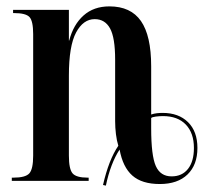

<svg xmlns="http://www.w3.org/2000/svg" viewBox="-20 -567 639 602"><path d="M303 13Q321 -66 351 -110Q346 -126 343.5 -146.5Q341 -167 341 -187V-380Q341 -449 325 -478Q309 -507 277 -507Q241 -507 218.5 -465Q196 -423 196 -330V-79Q196 -37 207.5 -23.5Q219 -10 255 -10H258V0H17V-10H22Q60 -10 72 -23.5Q84 -37 84 -79V-460Q84 -501 72.5 -513.5Q61 -526 24 -526H21V-536H196V-440H197Q210 -490 242 -518.5Q274 -547 323 -547Q390 -547 422 -501Q454 -455 454 -359V-208Q463 -211 472 -212Q481 -213 490 -213Q540 -213 569.5 -184Q599 -155 599 -103Q599 -50 568 -20Q537 10 481 10Q425 10 395 -16.5Q365 -43 355 -98Q341 -77 330 -48Q319 -19 312 15ZM518 -14Q551 -14 569.5 -37.5Q588 -61 588 -103Q588 -150 562.5 -176.5Q537 -203 491 -203Q480 -203 468.5 -201.5Q457 -200 454 -197V-165Q454 -79 468.5 -46.5Q483 -14 518 -14Z"/></svg>

Font: Noto Serif Display ExtraCondensed SemiBold
Style: Regular
Weight: 600
Width: 2
Designer: Monotype Design Team
Foundry: Monotype Imaging Inc.
Version: Version 2.009